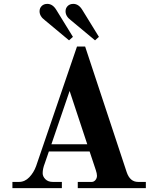

<svg xmlns="http://www.w3.org/2000/svg" viewBox="-20 -970 794 990"><path d="M245 -226H430L339 -501ZM44 0V-32H78Q108 -32 131 -56Q154 -80 166 -113L377 -730H419L633 -83Q650 -32 692 -32H732V0H381V-32H453Q464 -32 472 -41.5Q480 -51 480 -64Q480 -75 474 -93L442 -189H232L211 -128Q200 -100 200 -77Q200 -60 214 -46Q228 -32 252 -32H299V0ZM184 -912Q184 -928 195 -939Q206 -950 224 -950Q252 -950 271 -918L356 -780L336 -762L211 -866Q184 -886 184 -912ZM318 -912Q318 -928 329 -939Q340 -950 358 -950Q386 -950 405 -918L490 -780L470 -762L345 -866Q318 -886 318 -912Z"/></svg>

Font: Old Standard TT
Style: Bold
Weight: 700
Designer: Alexey Kryukov <alexios@thessalonica.org.ru>
Version: Version 2.2